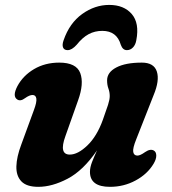

<svg xmlns="http://www.w3.org/2000/svg" viewBox="-20 -728 682 762"><path d="M590.5 -130.5Q600 -125 600.2 -110.8Q600.5 -96.5 589.5 -78Q565 -37 518.2 -11.8Q471.5 13.5 416.5 13.5Q337 13.5 337 -46Q337 -63.5 345.2 -84.8Q353.5 -106 365 -131Q310 -51 248.5 -18.8Q187 13.5 132 13.5Q85.5 13.5 64.8 -8.2Q44 -30 45 -67.8Q46 -105.5 64.5 -154.5L114.5 -291Q126.5 -323 124.2 -337Q122 -351 109 -351Q97 -351 79.5 -338.5Q61 -324.5 48 -333.5Q28.5 -346.5 49 -386Q71.5 -428 115.2 -453.8Q159 -479.5 215 -479.5Q283 -479.5 298.5 -438Q314 -396.5 290 -330L239.5 -187.5Q213 -114.5 257 -114.5Q289 -114.5 326.8 -150.8Q364.5 -187 388 -252Q402 -291 408.8 -312Q415.5 -333 415.5 -347Q415.5 -362.5 410.2 -376.8Q405 -391 405 -409Q405 -441 441.5 -460.2Q478 -479.5 543 -479.5Q591 -479.5 602.5 -444Q614 -408.5 589.5 -350L521 -176Q506 -139 508.8 -124.8Q511.5 -110.5 525.5 -110.5Q536.5 -110.5 556 -124.5Q576.5 -138.5 590.5 -130.5ZM386 -605.5Q356.5 -605.5 332 -592.5Q307.5 -579.5 284 -550Q265 -529 248.5 -529Q234.5 -529 230.2 -539.8Q226 -550.5 232.5 -568.5Q256 -636.5 306.2 -672.5Q356.5 -708.5 413.5 -708.5Q471.5 -708.5 502.8 -672.5Q534 -636.5 521 -568.5Q518 -550.5 507.8 -539.8Q497.5 -529 483.5 -529Q467 -529 459.5 -550Q443.5 -605.5 386 -605.5Z"/></svg>

Font: Fraunces 9pt Soft
Style: Bold Italic
Weight: 700
Italic angle: -16°
Version: Version 1.000;[b76b70a41]